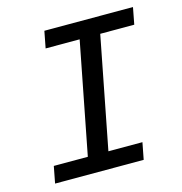

<svg xmlns="http://www.w3.org/2000/svg" viewBox="-100 -750 799 841"><g transform="rotate(-15 300.0 -329.5)"><path d="M175.3 -658.7H577.1L562.5 -582.5H408.2L309.6 -76.2H463.9L449.2 0H47.4L62 -76.2H216.3L314.9 -582.5H160.6Z"/></g></svg>

Font: Liberation Mono
Style: Italic
Weight: 400
Italic angle: -12°
Monospace: yes
Designer: Steve Matteson
Foundry: Ascender Corporation
Version: Version 2.1.5